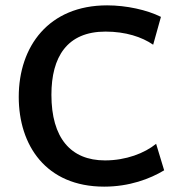

<svg xmlns="http://www.w3.org/2000/svg" viewBox="-20 -685 668 717"><path d="M581 -622C529 -648 452 -665 380 -665C162 -665 50 -512 50 -323C50 -143 151 12 369 12C463 12 540 -17 593 -49L563 -148C520 -113 451 -86 372 -86C244 -86 172 -170 172 -331C172 -472 230 -567 374 -567C449 -567 510 -547 552 -518Z"/></svg>

Font: Quattrocento Sans
Style: Bold
Weight: 700
Designer: Pablo Impallari
Foundry: Pablo Impallari, Igino Marini, Brenda Gallo
Version: Version 2.000